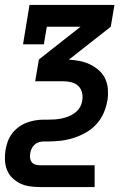

<svg xmlns="http://www.w3.org/2000/svg" viewBox="-23 -550 543 775"><path d="M137 205Q117 205 96.5 202Q76 199 58.5 190.5Q41 182 27 168.5Q13 155 5.5 136.5Q-2 118 -3 97.5Q-4 77 -1 57Q2 39 8 22Q14 5 25 -10Q36 -25 51.5 -36.5Q67 -48 84 -54.5Q101 -61 118.5 -64Q136 -67 153 -67H172Q185 -67 199 -68Q213 -69 227 -72Q241 -75 254.5 -80.5Q268 -86 280 -95Q292 -104 299.5 -117Q307 -130 309 -144Q309 -144 309 -144Q309 -144 309 -144Q312 -161 308 -177Q304 -193 292.5 -203.5Q281 -214 265 -218Q249 -222 232 -222H119L134 -310L302 -442H166L154 -371H70L96 -530H439L424 -442L256 -310V-309Q278 -308 300 -303.5Q322 -299 341.5 -289.5Q361 -280 377 -265.5Q393 -251 402 -231.5Q411 -212 412.5 -189.5Q414 -167 411 -144H360H411Q411 -144 411 -144Q411 -144 410 -144V-143Q406 -118 395 -93Q384 -68 365.5 -48Q347 -28 323 -14.5Q299 -1 273.5 7Q248 15 222.5 18Q197 21 172 21H153Q144 21 134 24Q124 27 116.5 34Q109 41 104.5 50.5Q100 60 99 70Q97 79 98.5 88.5Q100 98 105 104.5Q110 111 119 114Q128 117 137 117H359V205Z"/></svg>

Font: Iosevka Slab Semibold Oblique
Style: Regular
Weight: 600
Italic angle: -9°
Monospace: yes
Designer: Belleve Invis
Foundry: Belleve Invis
Version: Version 11.1.1; ttfautohint (v1.8.3)